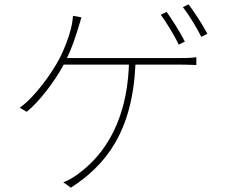

<svg xmlns="http://www.w3.org/2000/svg" viewBox="-20 -826 1040 886"><path d="M833 -634C811 -678 774 -736 749 -771L722 -758C749 -721 786 -660 805 -620ZM289 -558C313 -608 326 -650 338 -687L356 -746L317 -753C315 -729 312 -712 308 -696C298 -657 281 -607 253 -553C222 -494 143 -379 71 -329L103 -310C159 -354 234 -452 274 -528H575C564 -227 430 -89 340 -23C319 -7 293 8 272 15L307 40C469 -64 591 -219 605 -528H803C826 -528 861 -527 886 -526V-562C861 -558 827 -558 803 -558ZM824 -793C853 -756 886 -701 909 -656L937 -670C917 -709 877 -770 850 -806Z"/></svg>

Font: Noto Sans CJK Thin
Style: Regular
Weight: 100
Designer: Ryoko NISHIZUKA (kana & ideographs); Paul D. Hunt (Latin, Greek & Cyrillic); Wenlong ZHANG (bopomofo); Sandoll Communica
Foundry: Adobe Systems Incorporated
Version: Version 1.000;PS 1;hotconv 1.0.78;makeotf.lib2.5.61930